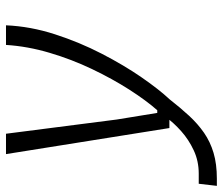

<svg xmlns="http://www.w3.org/2000/svg" viewBox="-72 -514 744 641"><g transform="rotate(-90 299.5 -194.0)"><path d="M-1 158.5 6 98H40Q82 98 117.8 81.2Q153.5 64.5 181.5 39.5Q209.5 14.5 227 -10L288.5 0Q260 36.5 233 65.8Q206 95 176 115.8Q146 136.5 109 147.5Q72 158.5 23 158.5ZM192 0 105 -545.5H173L220.5 -175.5L242.5 -40.5H251.5Q284.5 -78 320.5 -134.2Q356.5 -190.5 389 -258.5Q421.5 -326.5 443.2 -400Q465 -473.5 469.5 -545.5H535Q531.5 -464 505 -382Q478.5 -300 440 -225.5Q401.5 -151 361 -92.5Q320.5 -34 288.5 0Z"/></g></svg>

Font: Spline Sans Mono Light
Style: Italic
Weight: 300
Italic angle: -4°
Monospace: yes
Version: Version 1.004